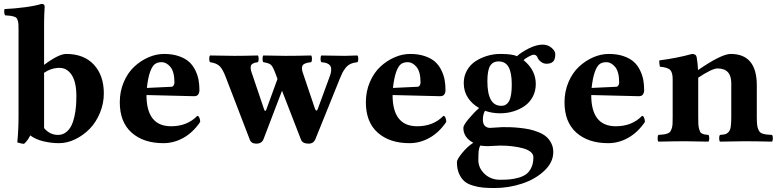

<svg xmlns="http://www.w3.org/2000/svg" viewBox="-20 -718 3957 976"><path d="M204.1 -348.1V-66.9Q232.9 -32.2 274.9 -32.2Q297.9 -32.2 314.9 -45.2Q332 -58.1 342 -77.9Q352.1 -97.7 358.2 -125.2Q364.3 -152.8 366.2 -177.7Q368.2 -202.6 368.2 -230Q368.2 -300.8 344.5 -336.9Q320.8 -373 282.2 -373Q241.7 -373 204.1 -348.1ZM67.9 5.9Q74.2 -56.2 74.2 -127V-564.9Q74.2 -584 73.7 -594.2Q73.2 -604.5 70.1 -613.8Q66.9 -623 64 -626.7Q61 -630.4 51.3 -633.5Q41.5 -636.7 33 -637.7Q24.4 -638.7 5.9 -640.1Q-1.5 -653.3 2.9 -671.9Q56.2 -674.3 109.6 -681.6Q163.1 -689 190.9 -698.2Q207 -698.2 207 -685.1Q207 -684.1 206.8 -679.2Q206.5 -674.3 206.1 -665.8Q205.6 -657.2 205.1 -646Q204.6 -634.8 204.3 -617.9Q204.1 -601.1 204.1 -583V-388.2Q278.3 -443.8 316.9 -443.8Q406.7 -443.8 457.3 -389.2Q507.8 -334.5 507.8 -243.2Q507.8 -191.4 487.8 -143.6Q467.8 -95.7 435.5 -62.7Q403.3 -29.8 362.3 -10Q321.3 9.8 279.8 9.8Q240.2 9.8 200.4 0.2Q160.6 -9.3 133.8 -29.8Q120.6 -2.4 102.1 13.2Q90.8 13.2 67.9 5.9Z M726.6 -271 851.6 -276.9Q858.9 -277.3 862.8 -284.2Q866.7 -291 866.7 -297.9Q866.7 -352.5 846.7 -377.2Q826.7 -401.9 800.8 -401.9Q779.8 -401.9 766.6 -391.6Q753.4 -381.3 742.9 -352.3Q732.4 -323.2 726.6 -271ZM982.9 -128.9Q989.7 -128.9 993.7 -119.1Q997.6 -109.4 997.6 -98.1Q960.9 -44.4 912.4 -17.3Q863.8 9.8 810.5 9.8Q709.5 9.8 649.2 -43.7Q588.9 -97.2 588.9 -198.2Q588.9 -253.4 609.1 -300.8Q629.4 -348.1 662.1 -378.7Q694.8 -409.2 734.4 -426.5Q773.9 -443.8 814 -443.8Q856.4 -443.8 888.9 -432.6Q921.4 -421.4 940.9 -403.8Q960.4 -386.2 972.7 -361.1Q984.9 -335.9 989.3 -311.8Q993.7 -287.6 993.7 -259.8Q993.7 -246.6 987.3 -237.5Q981 -228.5 964.8 -229L724.6 -234.9Q724.6 -76.2 849.6 -76.2Q931.6 -76.2 982.9 -128.9Z M1282.7 12.2Q1256.8 12.2 1249.5 -8.8L1127.9 -325.2Q1112.8 -365.2 1097.2 -381.1Q1081.5 -397 1047.9 -401.9Q1043.5 -406.2 1043.5 -418.9Q1043.5 -431.6 1047.9 -436Q1122.1 -434.1 1170.9 -434.1Q1222.2 -434.1 1290.5 -436Q1294.9 -431.6 1294.9 -418.9Q1294.9 -406.2 1290.5 -401.9Q1260.7 -398.4 1255.6 -384Q1250.5 -369.6 1262.7 -338.9L1322.8 -161.1Q1328.1 -147.5 1333.5 -160.2L1390.6 -316.9L1379.9 -345.2Q1367.7 -378.4 1357.7 -387.9Q1347.7 -397.5 1318.8 -401.9Q1314.5 -406.2 1314.5 -418.9Q1314.5 -431.6 1318.8 -436Q1387.2 -434.1 1430.7 -434.1Q1487.3 -434.1 1561.5 -436Q1565.9 -431.6 1565.9 -418.9Q1565.9 -406.2 1561.5 -401.9Q1524.9 -398.4 1517.6 -384.3Q1510.3 -370.1 1522.5 -338.9L1581.5 -164.1Q1584.5 -156.2 1588.6 -156.2Q1592.8 -156.2 1595.7 -165L1653.8 -323.2Q1668.9 -359.9 1660.9 -379.4Q1652.8 -398.9 1613.8 -401.9Q1609.4 -406.2 1609.4 -418.9Q1609.4 -431.6 1613.8 -436Q1688 -434.1 1730.5 -434.1Q1752.9 -434.1 1796.9 -436Q1801.3 -431.6 1801.3 -418.9Q1801.3 -406.2 1796.9 -401.9Q1776.9 -399.9 1762 -393.1Q1747.1 -386.2 1736.6 -372.6Q1726.1 -358.9 1720.2 -347.4Q1714.4 -335.9 1706.5 -315.9L1583.5 -11.2Q1574.2 12.2 1548.8 12.2Q1517.6 12.2 1509.8 -8.8L1413.6 -256.8L1319.8 -11.2Q1311 12.2 1282.7 12.2Z M1977.5 -271 2102.5 -276.9Q2109.9 -277.3 2113.8 -284.2Q2117.7 -291 2117.7 -297.9Q2117.7 -352.5 2097.7 -377.2Q2077.6 -401.9 2051.8 -401.9Q2030.8 -401.9 2017.6 -391.6Q2004.4 -381.3 1993.9 -352.3Q1983.4 -323.2 1977.5 -271ZM2233.9 -128.9Q2240.7 -128.9 2244.6 -119.1Q2248.5 -109.4 2248.5 -98.1Q2211.9 -44.4 2163.3 -17.3Q2114.7 9.8 2061.5 9.8Q1960.4 9.8 1900.1 -43.7Q1839.8 -97.2 1839.8 -198.2Q1839.8 -253.4 1860.1 -300.8Q1880.4 -348.1 1913.1 -378.7Q1945.8 -409.2 1985.4 -426.5Q2024.9 -443.8 2064.9 -443.8Q2107.4 -443.8 2139.9 -432.6Q2172.4 -421.4 2191.9 -403.8Q2211.4 -386.2 2223.6 -361.1Q2235.8 -335.9 2240.2 -311.8Q2244.6 -287.6 2244.6 -259.8Q2244.6 -246.6 2238.3 -237.5Q2231.9 -228.5 2215.8 -229L1975.6 -234.9Q1975.6 -76.2 2100.6 -76.2Q2182.6 -76.2 2233.9 -128.9Z M2457.5 -305.2Q2457.5 -180.2 2527.3 -180.2Q2536.1 -180.2 2543 -182.1Q2549.8 -184.1 2557.4 -190.7Q2564.9 -197.3 2570.1 -208.5Q2575.2 -219.7 2578.4 -240Q2581.5 -260.3 2581.5 -288.1Q2581.5 -348.1 2565.4 -377Q2549.3 -405.8 2514.6 -405.8Q2484.9 -405.8 2471.2 -382.8Q2457.5 -359.9 2457.5 -305.2ZM2421.4 22Q2414.6 34.7 2413.1 50.5Q2411.6 66.4 2411.6 96.2Q2411.6 135.7 2443.1 165.8Q2474.6 195.8 2522.5 195.8Q2550.8 195.8 2571.8 193.8Q2592.8 191.9 2616.7 185.1Q2640.6 178.2 2656 166.5Q2671.4 154.8 2681.4 133.1Q2691.4 111.3 2691.4 81.1Q2691.4 65.4 2676.8 53.7Q2662.1 42 2637.2 35.4Q2612.3 28.8 2583.3 25.4Q2554.2 22 2522.5 22Q2512.2 22 2491.7 23.4Q2471.2 24.9 2461.4 24.9Q2440.9 24.9 2421.4 22ZM2302.7 106Q2302.7 92.3 2329.3 59.6Q2356 26.9 2385.7 7.8Q2335.4 -19.5 2335.4 -67.9Q2335.4 -81.5 2362.1 -113.5Q2388.7 -145.5 2415.5 -168.9Q2379.9 -189 2358.6 -221.2Q2337.4 -253.4 2337.4 -295.9Q2337.4 -331.5 2354 -360.6Q2370.6 -389.6 2397.9 -407.2Q2425.3 -424.8 2457.5 -434.3Q2489.7 -443.8 2523.4 -443.8Q2585.9 -443.8 2607.4 -432.1Q2631.8 -454.1 2669.9 -472.7Q2708 -491.2 2738.3 -491.2Q2764.6 -491.2 2783.7 -475.1Q2802.7 -459 2802.7 -442.9Q2802.7 -416 2791.5 -405Q2780.3 -394 2758.3 -394Q2741.2 -394 2728 -405.3Q2714.8 -416.5 2711.4 -428.2Q2705.6 -439.9 2692.4 -439.9Q2685.1 -439.9 2666.3 -429.7Q2647.5 -419.4 2641.6 -412.1Q2703.6 -361.8 2703.6 -291Q2703.6 -254.9 2688 -225.8Q2672.4 -196.8 2646.5 -179Q2620.6 -161.1 2588.9 -151.6Q2557.1 -142.1 2522.5 -142.1Q2481.4 -142.1 2445.3 -154.8Q2434.6 -135.7 2434.6 -110.8Q2434.6 -87.4 2445.3 -77.6Q2456.1 -67.9 2470.7 -67.9Q2481 -67.9 2502 -69.8Q2522.9 -71.8 2533.7 -71.8Q2557.1 -71.8 2575.4 -71.3Q2593.8 -70.8 2622.1 -67.9Q2650.4 -64.9 2671.9 -60.3Q2693.4 -55.7 2717.3 -46.1Q2741.2 -36.6 2756.6 -23.4Q2772 -10.3 2782.2 9.8Q2792.5 29.8 2792.5 55.2Q2792.5 107.4 2746.6 150.4Q2700.7 193.4 2633.1 215.6Q2565.4 237.8 2494.6 237.8Q2460.4 237.8 2436 235.6Q2411.6 233.4 2384.8 225.6Q2357.9 217.8 2341.3 203.9Q2324.7 189.9 2313.7 165.3Q2302.7 140.6 2302.7 106Z M2987.3 -271 3112.3 -276.9Q3119.6 -277.3 3123.5 -284.2Q3127.4 -291 3127.4 -297.9Q3127.4 -352.5 3107.4 -377.2Q3087.4 -401.9 3061.5 -401.9Q3040.5 -401.9 3027.3 -391.6Q3014.2 -381.3 3003.7 -352.3Q2993.2 -323.2 2987.3 -271ZM3243.7 -128.9Q3250.5 -128.9 3254.4 -119.1Q3258.3 -109.4 3258.3 -98.1Q3221.7 -44.4 3173.1 -17.3Q3124.5 9.8 3071.3 9.8Q2970.2 9.8 2909.9 -43.7Q2849.6 -97.2 2849.6 -198.2Q2849.6 -253.4 2869.9 -300.8Q2890.1 -348.1 2922.9 -378.7Q2955.6 -409.2 2995.1 -426.5Q3034.7 -443.8 3074.7 -443.8Q3117.2 -443.8 3149.7 -432.6Q3182.1 -421.4 3201.7 -403.8Q3221.2 -386.2 3233.4 -361.1Q3245.6 -335.9 3250 -311.8Q3254.4 -287.6 3254.4 -259.8Q3254.4 -246.6 3248 -237.5Q3241.7 -228.5 3225.6 -229L2985.4 -234.9Q2985.4 -76.2 3110.4 -76.2Q3192.4 -76.2 3243.7 -128.9Z M3827.1 -284.2V-122.1Q3827.1 -101.1 3828.4 -86.9Q3829.6 -72.8 3833.7 -62.5Q3837.9 -52.2 3842.5 -46.9Q3847.2 -41.5 3857.4 -38.3Q3867.7 -35.2 3877.2 -34.2Q3886.7 -33.2 3904.3 -32.2Q3908.7 -27.8 3908.7 -15.1Q3908.7 -2.4 3904.3 2Q3818.4 0 3762.2 0Q3724.1 0 3640.1 2Q3635.7 -2.4 3635.7 -15.1Q3635.7 -27.8 3640.1 -32.2Q3658.2 -33.7 3666.7 -35.9Q3675.3 -38.1 3683.6 -46.9Q3691.9 -55.7 3694.6 -73.5Q3697.3 -91.3 3697.3 -122.1V-294.9Q3697.3 -370.1 3627.4 -370.1Q3600.1 -370.1 3529.3 -323.2V-122.1Q3529.3 -100.6 3530 -86.7Q3530.8 -72.8 3533.7 -62.7Q3536.6 -52.7 3539.3 -47.4Q3542 -42 3549.1 -38.8Q3556.2 -35.6 3562.3 -34.4Q3568.4 -33.2 3581.1 -32.2Q3585.4 -27.8 3585.4 -15.1Q3585.4 -2.4 3581.1 2Q3495.1 0 3464.4 0Q3411.1 0 3327.1 2Q3322.8 -2.4 3322.8 -15.1Q3322.8 -27.8 3327.1 -32.2Q3345.7 -33.7 3354 -34.7Q3362.3 -35.6 3372.6 -39.3Q3382.8 -43 3386.5 -47.9Q3390.1 -52.7 3394 -63Q3397.9 -73.2 3398.7 -86.9Q3399.4 -100.6 3399.4 -122.1V-315.9Q3399.4 -348.6 3387 -362.1Q3374.5 -375.5 3334.5 -378.9Q3333 -384.8 3331.8 -395.8Q3330.6 -406.7 3332 -411.1Q3420.9 -422.4 3498 -443.8Q3518.6 -443.8 3521.5 -426.8Q3526.4 -400.4 3528.3 -361.8Q3647.5 -443.8 3694.3 -443.8Q3827.1 -443.8 3827.1 -284.2Z"/></svg>

Font: Common Serif
Style: Bold
Weight: 700
Designer: Philipp H. Poll, Khaled Hosny
Foundry: Stefan Peev, Context Ltd.
Version: Version 1.026